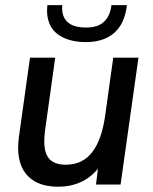

<svg xmlns="http://www.w3.org/2000/svg" viewBox="-20 -717 593 746"><path d="M50.5 -142.5Q50.5 -162.5 53.5 -185L96.5 -493H194.5L155 -210Q152 -187.5 152 -167.5Q152 -121 172.2 -99Q192.5 -77 235.5 -77Q300 -77 337.5 -124.8Q375 -172.5 388.5 -267L420 -493H518L448.5 0H353L360.5 -61.5Q331.5 -26 292.2 -8.8Q253 8.5 206.5 8.5Q130.5 8.5 90.5 -30.8Q50.5 -70 50.5 -142.5ZM163 -667Q162.5 -677.5 164 -697H222Q221.5 -693 221.5 -685Q221.5 -649 244.5 -629.5Q267.5 -610 315 -610Q360.5 -610 384.2 -632.5Q408 -655 413 -697H473Q465 -625.5 424 -589.5Q383 -553.5 314.5 -553.5Q247.5 -553.5 207 -582Q166.5 -610.5 163 -667Z"/></svg>

Font: HK Grotesk Medium
Style: Italic
Weight: 500
Italic angle: -8°
Designer: Alfredo Marco Pradil
Foundry: Hanken Design Co.
Version: Version 3.004